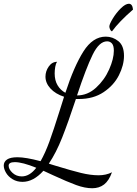

<svg xmlns="http://www.w3.org/2000/svg" viewBox="-94 -915 728 1022"><path d="M189 18 137 -6Q84 53 26 53Q-4 53 -27 39Q-50 25 -62 4.5Q-74 -16 -74 -34Q-74 -54 -56.5 -66Q-39 -78 -1 -78Q43 -78 122 -57Q147 -101 169 -161.5Q191 -222 223 -324L247 -400Q201 -415 174.5 -444Q148 -473 148 -507Q148 -536 165.5 -561Q183 -586 210 -586Q203 -577 200 -559Q197 -541 197 -524Q197 -487 212.5 -461Q228 -435 254 -421Q300 -562 350 -641Q400 -720 469 -720Q506 -720 536 -696Q566 -672 566 -618Q566 -568 539 -514.5Q512 -461 457.5 -424.5Q403 -388 326 -388H310Q269 -264 237 -183Q205 -102 166 -44Q174 -41 183 -38.5Q192 -36 201 -33Q286 -7 337 5.5Q388 18 431 18Q471 18 502 2Q486 47 460 67Q434 87 397 87Q358 87 311.5 70Q265 53 189 18ZM512 -645Q512 -672 502 -683.5Q492 -695 476 -695Q434 -695 399 -623.5Q364 -552 316 -407Q372 -407 417 -448Q462 -489 487 -545.5Q512 -602 512 -645ZM99 -22Q25 -52 -15 -52Q-48 -52 -48 -33Q-48 -14 -27.5 5Q-7 24 22 24Q64 24 99 -22ZM488 -774Q488 -786 506.5 -816.5Q525 -847 549.5 -871Q574 -895 592 -895Q611 -895 614 -864Q540 -800 502 -748Q495 -751 491.5 -759.5Q488 -768 488 -774Z"/></svg>

Font: Dancing Script
Style: Regular
Weight: 400
Designer: Pablo Impallari
Foundry: Pablo Impallari
Version: Version 2.000